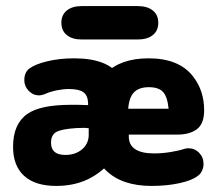

<svg xmlns="http://www.w3.org/2000/svg" viewBox="-20 -601 722 632"><path d="M270 -255Q248 -256 237.5 -256Q227 -256 223 -256Q219 -256 213 -256Q113 -256 70 -226Q23 -193 23 -118Q23 -55 59.5 -22Q96 11 165 11Q223 11 268.5 -10.5Q314 -32 352 -77Q375 -103 385 -131Q395 -159 395 -195V-225Q395 -282 391 -307.5Q387 -333 374 -351Q335 -409 224 -409Q177 -409 136.5 -399.5Q96 -390 76 -375Q60 -362 60 -337Q60 -317 74.5 -302Q89 -287 109 -287Q116 -287 127 -291Q144 -299 166 -303.5Q188 -308 206 -308Q240 -308 254.5 -297.5Q269 -287 270 -262ZM272 -179V-156Q272 -145 268 -134.5Q264 -124 256 -115Q233 -91 195 -91Q148 -91 148 -131Q148 -148 155 -157.5Q162 -167 176 -171Q188 -175 209.5 -177.5Q231 -180 252 -180Q257 -180 260.5 -180Q264 -180 272 -179ZM404 -158H564Q605 -158 628.5 -176Q652 -194 652 -238Q652 -303 615 -350Q569 -409 469 -409Q377 -409 327.5 -359.5Q278 -310 278 -217V-182Q278 -89 330 -39Q382 11 479 11Q529 11 570.5 2Q612 -7 631 -22Q640 -28 645 -39Q650 -50 650 -61Q650 -83 635.5 -98Q621 -113 600 -113Q594 -113 587 -111Q569 -105 541.5 -100.5Q514 -96 487 -96Q446 -96 425 -110Q404 -124 404 -151ZM535 -243H402Q405 -281 421.5 -297.5Q438 -314 470 -314Q502 -314 516.5 -298.5Q531 -283 535 -243ZM249 -581Q218 -581 200 -566.5Q182 -552 182 -526Q182 -500 200 -485.5Q218 -471 249 -471H433Q465 -471 483 -485.5Q501 -500 501 -526Q501 -552 483 -566.5Q465 -581 433 -581Z"/></svg>

Font: Beiruti ExtraBold
Style: Regular
Weight: 800
Designer: Arlette Boutros
Foundry: Boutros
Version: Version 1.41